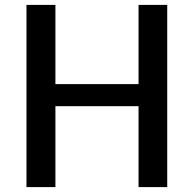

<svg xmlns="http://www.w3.org/2000/svg" viewBox="-20 -763 790 783"><path d="M88 0V-743H206V-420H545V-743H662V0H545V-330H206V0Z"/></svg>

Font: Merriweather Sans
Style: Regular
Weight: 400
Designer: Eben Sorkin
Foundry: Eben Sorkin
Version: Version 1.008; ttfautohint (v1.7.19-72a1) -l 8 -r 50 -G 200 